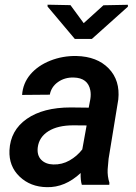

<svg xmlns="http://www.w3.org/2000/svg" viewBox="-20 -772 570 802"><path d="M321.8 0Q315.9 -19.5 316.9 -49.3Q251.5 11.7 175.8 9.8Q106.9 8.8 61.8 -34.4Q16.6 -77.6 19.5 -144Q23.4 -227.5 91.8 -275.4Q160.2 -323.2 275.4 -323.2L350.6 -322.3L357.4 -358.4Q360.4 -377.4 357.4 -394Q347.7 -446.8 287.6 -448.2Q250.5 -449.2 222.4 -429.4Q194.3 -409.7 188 -376.5L72.3 -375.5Q75.7 -424.3 106.9 -461.2Q138.2 -498 189.9 -518.6Q241.7 -539.1 299.3 -538.1Q385.7 -536.1 434.1 -486.1Q482.4 -436 474.1 -356.4L433.6 -108.9L429.7 -64.9Q428.2 -36.1 437 -8.8L436.5 0ZM202.6 -85Q239.3 -84 270.5 -101.8Q301.8 -119.6 323.7 -147.9L341.8 -248L286.6 -248.5Q221.2 -248.5 182.1 -223.9Q143.1 -199.2 137.7 -156.2Q133.8 -123.5 152.1 -104.7Q170.4 -85.9 202.6 -85ZM329.6 -675.3 412.1 -750 514.2 -752V-744.1L363.8 -609.4H292.5L178.7 -744.6V-752.4L274.4 -750.5Z"/></svg>

Font: Roboto Medium
Style: Italic
Weight: 500
Italic angle: -12°
Designer: Google
Version: Version 2.134; 2016